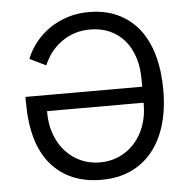

<svg xmlns="http://www.w3.org/2000/svg" viewBox="-52 -761 812 824"><g transform="rotate(-5 354.0 -349.0)"><path d="M58 -371H561V-401Q561 -456 546.5 -499.5Q532 -543 505.5 -573Q479 -603 442 -619Q405 -635 359 -635Q291 -635 238 -598Q185 -561 159 -498L89 -532Q104 -570 130 -602.5Q156 -635 191 -659Q226 -683 268.5 -696.5Q311 -710 360 -710Q430 -710 484 -685Q538 -660 575 -613.5Q612 -567 631 -500Q650 -433 650 -349Q650 -264 629.5 -197Q609 -130 570.5 -83.5Q532 -37 477 -12.5Q422 12 353 12Q215 12 136.5 -78.5Q58 -169 58 -349ZM353 -63Q396 -63 434 -79.5Q472 -96 500.5 -127Q529 -158 545 -201Q561 -244 561 -297V-302H145V-297Q145 -244 161 -201Q177 -158 205.5 -127Q234 -96 271.5 -79.5Q309 -63 353 -63Z"/></g></svg>

Font: IBM Plex Sans
Style: Regular
Weight: 400
Designer: Mike Abbink, Paul van der Laan, Pieter van Rosmalen
Foundry: Bold Monday
Version: Version 3.005